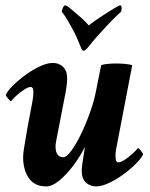

<svg xmlns="http://www.w3.org/2000/svg" viewBox="-20 -666 541 694"><path d="M147.5 7.8Q104.5 7.8 84 -22.5Q63.5 -52.7 63.5 -98.6Q63.5 -110.4 67.9 -136.7Q72.3 -163.1 79.1 -203.1L96.7 -296.9Q98.6 -306.6 99.6 -314.9Q100.6 -323.2 100.6 -334Q100.6 -351.6 90.8 -351.6Q82 -351.6 66.9 -341.8Q51.8 -332 38.6 -319.8Q25.4 -307.6 19.5 -299.8Q17.6 -299.8 9.3 -309.6Q1 -319.3 1 -323.2Q6.8 -336.9 25.9 -356Q44.9 -375 70.8 -394Q96.7 -413.1 123.5 -425.8Q150.4 -438.5 170.9 -438.5Q193.4 -438.5 208 -424.3Q222.7 -410.2 222.7 -382.8Q222.7 -369.1 220.2 -351.1Q217.8 -333 212.9 -310.5L190.4 -194.3Q189.5 -189.5 187 -177.2Q184.6 -165 182.6 -153.8Q180.7 -142.6 180.7 -137.7Q180.7 -97.7 209 -97.7Q220.7 -97.7 237.8 -121.1Q254.9 -144.5 272.5 -180.7Q290 -216.8 304.2 -256.3Q318.4 -295.9 325.2 -328.1L345.7 -430.7Q365.2 -436.5 400.4 -436.5Q434.6 -436.5 458 -430.7L399.4 -125Q398.4 -120.1 397.9 -114.7Q397.5 -109.4 397.5 -102.5Q397.5 -79.1 407.2 -79.1Q417 -79.1 431.6 -88.9Q446.3 -98.6 460 -111.3Q473.6 -124 478.5 -130.9Q481.4 -130.9 489.3 -121.1Q497.1 -111.3 497.1 -107.4Q491.2 -94.7 472.2 -75.2Q453.1 -55.7 427.2 -36.6Q401.4 -17.6 374.5 -4.9Q347.7 7.8 327.1 7.8Q305.7 7.8 290.5 -6.3Q275.4 -20.5 275.4 -47.9Q275.4 -55.7 277.3 -71.3Q279.3 -86.9 283.2 -110.4Q283.2 -111.3 287.1 -135.7Q270.5 -101.6 245.6 -68.4Q220.7 -35.2 194.8 -13.7Q168.9 7.8 147.5 7.8ZM300.8 -574.2Q318.4 -587.9 343.3 -604.5Q368.2 -621.1 389.2 -633.8Q410.2 -646.5 414.1 -646.5Q422.9 -646.5 418 -624Q404.3 -612.3 384.3 -591.8Q364.3 -571.3 338.9 -543Q327.1 -530.3 313 -513.2Q298.8 -496.1 295.9 -492.2Q286.1 -482.4 283.2 -482.4Q276.4 -482.4 273.4 -492.2Q266.6 -508.8 260.7 -522.9Q254.9 -537.1 249 -547.9Q236.3 -572.3 225.1 -591.3Q213.9 -610.4 203.1 -624Q208 -646.5 215.8 -646.5Q220.7 -646.5 236.8 -633.3Q252.9 -620.1 271.5 -603.5Q290 -586.9 300.8 -574.2Z"/></svg>

Font: Crimson Text
Style: Bold Italic
Weight: 700
Italic angle: -11°
Designer: Sebastian Kosch
Foundry: Sebastian Kosch
Version: Version 1.100; ttfautohint (v1.8.4)